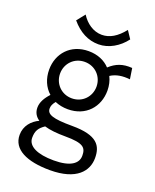

<svg xmlns="http://www.w3.org/2000/svg" viewBox="-150 -732 801 991"><g transform="rotate(20 250.0 -237.0)"><path d="M260 -524C316 -524 370 -556 406 -604L378 -646C341 -599 302 -576 259 -576C212 -576 171 -606 146 -646L110 -601C153 -550 203 -524 260 -524ZM226 -155C325 -155 386 -226 386 -315C386 -342 380 -368 369 -390C400 -410 435 -414 475 -410L466 -469C414 -473 378 -459 343 -427C316 -456 276 -474 226 -474C127 -474 66 -403 66 -315C66 -266 84 -223 117 -194C92 -167 76 -139 76 -110C76 -83 88 -63 109 -49C70 -31 38 4 38 54C38 133 119 172 247 172C393 172 445 105 445 34C445 -33 417 -82 277 -82C170 -82 137 -95 137 -127C137 -141 142 -153 155 -169C176 -160 200 -155 226 -155ZM226 -215C168 -215 126 -260 126 -315C126 -370 168 -415 226 -415C284 -415 326 -370 326 -315C326 -260 284 -215 226 -215ZM104 46C104 8 116 -11 147 -32C177 -23 216 -19 262 -19C363 -19 379 1 379 45C379 88 339 118 248 118C158 118 104 92 104 46Z"/></g></svg>

Font: Inconsolata
Style: Regular
Weight: 400
Monospace: yes
Designer: Raph Levien, Cyreal, Brenton Simpson
Foundry: Raph Levien, Cyreal, Google
Version: Version 3.100